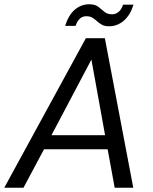

<svg xmlns="http://www.w3.org/2000/svg" viewBox="-34 -879 718 899"><path d="M-14 0 368 -700H457L590 0H503L470 -180H172L76 0ZM207 -246H458L394 -600ZM477 -756Q456 -756 443.5 -763Q431 -770 420.5 -779.5Q410 -789 399 -796Q388 -803 370 -803Q335 -803 320 -758H271Q287 -809 316.5 -834Q346 -859 384 -859Q411 -859 426 -847.5Q441 -836 454.5 -824Q468 -812 491 -812Q507 -812 521 -823Q535 -834 542 -857H591Q576 -808 545.5 -782Q515 -756 477 -756Z"/></svg>

Font: Rethink Sans
Style: Italic
Weight: 400
Italic angle: -10°
Designer: The Rethink Sans project authors (Hans Thiessen). DM Sans designed by Colophon Foundry.
Foundry: Rethink Communications LLC
Version: Version 1.001